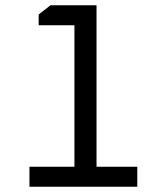

<svg xmlns="http://www.w3.org/2000/svg" viewBox="-20 -710 618 730"><path d="M92 0V-76H263V-614H127V-655L172 -690H347V-76H502V0Z"/></svg>

Font: Oxanium
Style: Regular
Weight: 400
Designer: Severin Meyer
Version: Version 1.001